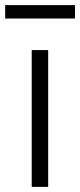

<svg xmlns="http://www.w3.org/2000/svg" viewBox="-44 -724 311 744"><path d="M142.7 0H78.9V-530H142.7ZM-24 -704.2H246.6V-652.1H-24Q-24 -652.1 -24 -660Q-24 -667.8 -24 -678.1Q-24 -688.4 -24 -696.3Q-24 -704.2 -24 -704.2Z"/></svg>

Font: Roundo Variable
Style: Regular
Weight: 200
Designer: Shiva Nallaperumal
Foundry: Indian Type Foundry
Version: Version 2.000